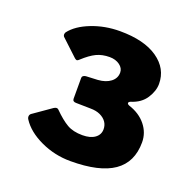

<svg xmlns="http://www.w3.org/2000/svg" viewBox="-93 -948 654 661"><g transform="rotate(20 233.5 -617.5)"><path d="M64 -773Q59 -780 64 -789Q87 -819 135.5 -838Q184 -857 239 -857Q328 -857 377.5 -822.5Q427 -788 427 -732Q427 -706 409.5 -679Q392 -652 356 -641Q349 -638 349 -634Q349 -630 356 -627Q396 -614 418.5 -586Q441 -558 441 -523Q441 -450 389 -414Q337 -378 231 -378Q173 -378 121.5 -402Q70 -426 46 -463Q42 -469 43 -475.5Q44 -482 51 -486L114 -530Q125 -537 131 -531Q160 -502 182.5 -489Q205 -476 239 -476Q268 -476 284.5 -488Q301 -500 301 -520Q301 -535 293 -546.5Q285 -558 270 -565Q255 -572 234 -572L181 -573Q168 -573 168 -584V-660Q168 -669 181 -671L224 -673Q253 -675 270.5 -688.5Q288 -702 288 -723Q288 -739 273 -750Q258 -761 236 -761Q209 -761 188 -751Q167 -741 141 -717Q136 -712 133 -712Q130 -712 125 -716L64 -773Z"/></g></svg>

Font: Libre Franklin Thin Black
Style: Regular
Weight: 900
Version: Version 3.000